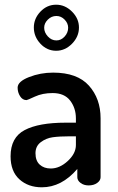

<svg xmlns="http://www.w3.org/2000/svg" viewBox="-20 -789 500 817"><path d="M206 -480Q309 -480 358.5 -424.5Q408 -369 408 -286V-35Q408 -21 393.5 -10.5Q379 0 357 0Q337 0 323 -10.5Q309 -21 309 -35V-70Q242 8 158 8Q100 8 62.5 -26Q25 -60 25 -124Q25 -204 85 -235.5Q145 -267 259 -267H303V-285Q303 -329 278.5 -361Q254 -393 204 -393Q161 -393 128.5 -378Q96 -363 93 -363Q76 -363 65.5 -379.5Q55 -396 55 -416Q55 -442 103.5 -461Q152 -480 206 -480ZM303 -172V-209H278Q233 -209 204.5 -205Q176 -201 153.5 -184Q131 -167 131 -137Q131 -105 149 -88.5Q167 -72 196 -72Q234 -72 268.5 -104Q303 -136 303 -172ZM219 -769Q257 -769 286.5 -739.5Q316 -710 316 -672Q316 -633 286.5 -603Q257 -573 219 -573Q180 -573 152 -603Q124 -633 124 -672Q124 -710 152 -739.5Q180 -769 219 -769ZM270 -671Q270 -690 255 -705.5Q240 -721 220 -721Q199 -721 183.5 -705.5Q168 -690 168 -671Q168 -651 183.5 -634Q199 -617 220 -617Q240 -617 255 -633.5Q270 -650 270 -671Z"/></svg>

Font: Dosis
Style: SemiBold
Weight: 600
Designer: Edgar Tolentino, Pablo Impallari, Igino Marini
Foundry: Edgar Tolentino, Pablo Impallari, Igino Marini
Version: Version 1.007